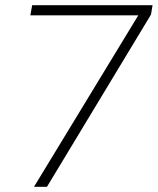

<svg xmlns="http://www.w3.org/2000/svg" viewBox="-20 -720 608 740"><path d="M111 0 513 -661H97L104 -700H568L562 -664L161 0Z"/></svg>

Font: DM Sans 17pt ExtraLight
Style: Italic
Weight: 250
Italic angle: -10°
Version: Version 4.004;gftools[0.9.30]